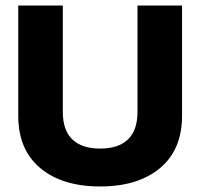

<svg xmlns="http://www.w3.org/2000/svg" viewBox="-20 -664 724 694"><path d="M46 -245V-644H207V-260Q207 -193 241.5 -160Q276 -127 342 -127Q408 -127 442.5 -160Q477 -193 477 -260V-644H638V-245Q638 -123 558.5 -56.5Q479 10 342 10Q205 10 125.5 -56.5Q46 -123 46 -245Z"/></svg>

Font: Kanit SemiBold
Style: Regular
Weight: 600
Designer: Katatrad Team
Foundry: CadsonDemak
Version: Version 1.030